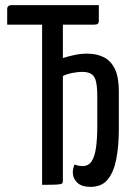

<svg xmlns="http://www.w3.org/2000/svg" viewBox="-20 -720 530 748"><path d="M333 8Q299 8 282 -7.5Q265 -23 264 -44Q263 -53 265 -62Q267 -71 270 -79Q278 -76 286 -74.5Q294 -73 302 -73Q324 -73 336.5 -91Q349 -109 354 -144.5Q359 -180 359 -230V-342Q359 -379 354.5 -400.5Q350 -422 337 -431Q324 -440 300 -440Q284 -440 263 -436Q242 -432 225 -424V-16Q225 -8 221.5 -5Q218 -2 201 -1Q184 0 144 0V-624H8V-684Q8 -700 25 -700H365V-640Q365 -631 361 -627.5Q357 -624 348 -624H225V-494Q248 -501 271.5 -506Q295 -511 319 -511Q358 -511 385.5 -496.5Q413 -482 428 -450.5Q443 -419 443 -363V-218Q443 -151 433 -100Q423 -49 399.5 -20.5Q376 8 333 8Z"/></svg>

Font: Yanone Kaffeesatz
Style: Regular
Weight: 400
Designer: Yanone (Cyrillic: Daniel Pouzeot, Huerta Tipografica, and Cyreal)
Foundry: Yanone
Version: Version 2.003